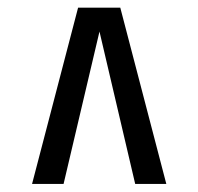

<svg xmlns="http://www.w3.org/2000/svg" viewBox="-20 -879 507 491"><path d="M62 -408.7 179.7 -859.4H287.6L405.3 -408.7H325.7L234.4 -798.3L142.6 -408.7Z"/></svg>

Font: Antonio ExtraLight
Style: Regular
Weight: 250
Designer: Vernon Adams
Foundry: Vernon Adams
Version: Version 1.002